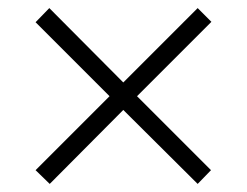

<svg xmlns="http://www.w3.org/2000/svg" viewBox="-20 -591 611 475"><path d="M469 -571 503 -537 319 -353 502 -170 469 -136 285 -319 103 -136 68 -170 251 -353 68 -536 102 -571 285 -387Z"/></svg>

Font: Noto Sans Georgian Light
Style: Regular
Weight: 300
Version: Version 2.002